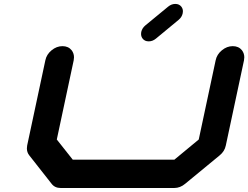

<svg xmlns="http://www.w3.org/2000/svg" viewBox="-20 -939 1240 959"><path d="M722.7 -732.4Q703.1 -732.4 692.4 -746.1Q684.6 -756.3 684.6 -769.5Q684.6 -773.9 685.5 -779.3Q689.9 -798.8 706.5 -812.5L819.8 -905.8Q836.4 -919.4 855.5 -919.4Q875 -919.4 885.7 -905.8Q893.6 -895.5 893.6 -882.8Q893.6 -877.9 892.6 -873Q888.7 -853.5 872.1 -839.8L758.8 -746.1Q742.2 -732.4 722.7 -732.4ZM1107.9 -212.4Q1102.1 -183.1 1076.7 -162.6L904.8 -21Q879.9 0 850.1 0H283.2Q253.9 0 237.8 -21L126.5 -162.6Q114.3 -177.7 114.3 -197.8Q114.3 -204.6 115.7 -212.4L206.5 -637.7Q212.4 -667 237.5 -687.7Q262.7 -708.5 292 -708.5Q321.3 -708.5 337.9 -688Q349.6 -672.4 349.6 -652.8Q349.6 -645.5 348.1 -637.7L263.7 -242.2L343.3 -141.6H851.1L972.7 -242.2L1057.1 -637.7Q1063 -667 1088.1 -687.7Q1113.3 -708.5 1142.6 -708.5Q1171.9 -708.5 1188.5 -688Q1200.2 -672.4 1200.2 -652.8Q1200.2 -645.5 1198.7 -637.7Z"/></svg>

Font: Robtronika
Style: Italic
Weight: 400
Italic angle: -12°
Designer: GGBot
Version: 1.00